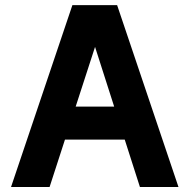

<svg xmlns="http://www.w3.org/2000/svg" viewBox="-20 -743 753 763"><path d="M152 -319.5V-188.3H548.9V-319.5ZM357.7 -556.6 536 0H689.2L445.4 -722.7H267.7L23.9 0H177.1Z"/></svg>

Font: Giphurs SC
Style: Regular
Weight: 400
Version: Version 0.920